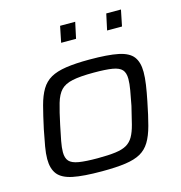

<svg xmlns="http://www.w3.org/2000/svg" viewBox="-106 -804 857 908"><g transform="rotate(-15 322.5 -350.0)"><path d="M283 8Q192 8 141 -2.5Q90 -13 68.5 -40Q47 -67 47 -115Q47 -141 53 -175.5Q59 -210 68 -255Q82 -320 94 -365.5Q106 -411 124 -441Q142 -471 171 -487.5Q200 -504 246.5 -511Q293 -518 361 -518Q452 -518 502.5 -507.5Q553 -497 573.5 -470Q594 -443 594 -395Q594 -368 589 -333.5Q584 -299 575 -255Q562 -189 549.5 -142.5Q537 -96 519 -66.5Q501 -37 472.5 -21Q444 -5 398.5 1.5Q353 8 283 8ZM279 -57Q332 -57 366.5 -61.5Q401 -66 421.5 -78Q442 -90 454.5 -112Q467 -134 476 -169Q485 -204 497 -255Q505 -296 510.5 -327.5Q516 -359 516 -382Q516 -412 502.5 -427Q489 -442 456.5 -447.5Q424 -453 365 -453Q298 -453 260.5 -445Q223 -437 203.5 -416.5Q184 -396 172.5 -356.5Q161 -317 148 -255Q139 -213 133 -181Q127 -149 127 -127Q127 -98 140.5 -83Q154 -68 187.5 -62.5Q221 -57 279 -57ZM478 -629 495 -708H567L551 -629ZM253 -629 269 -708H343L326 -629Z"/></g></svg>

Font: Saira Expanded
Style: Italic
Weight: 400
Width: 7
Italic angle: -12°
Designer: Hector Gatti with collaboration of the Omnibus-Type team
Foundry: Omnibus-Type
Version: Version 1.101